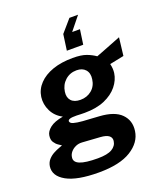

<svg xmlns="http://www.w3.org/2000/svg" viewBox="-186 -865 981 1146"><g transform="rotate(-20 305.0 -292.0)"><path d="M243.5 171Q105.5 171 38.5 133.5Q-28.5 96 -20.5 36.5Q-16.5 11.5 -1.2 -5.2Q14 -22 33.5 -32.2Q53 -42.5 69.2 -48.2Q85.5 -54 90.5 -56.5Q84.5 -60.5 70.8 -69.5Q57 -78.5 46.2 -95Q35.5 -111.5 39.5 -138Q43 -162.5 70.2 -184.2Q97.5 -206 154 -216Q109 -239 88 -281.8Q67 -324.5 73 -370.5Q79.5 -416.5 112.8 -451.5Q146 -486.5 201 -505.8Q256 -525 328.5 -525Q383 -525 414.8 -513Q446.5 -501 470.5 -484Q484 -489 504 -496.8Q524 -504.5 547 -513.5Q570 -522.5 592 -531.2Q614 -540 631 -546.5L617.5 -432.5L527 -414Q534.5 -383.5 531 -356Q525 -313 494.8 -275.5Q464.5 -238 411.8 -215.2Q359 -192.5 284.5 -192.5Q273 -192.5 257.2 -193Q241.5 -193.5 234.5 -194Q204.5 -194.5 191.5 -190.5Q178.5 -186.5 178 -177.5Q179.5 -164.5 199.5 -158.8Q219.5 -153 256 -150Q274 -148.5 301.5 -147.2Q329 -146 359.5 -143.5Q454.5 -137.5 496.5 -95Q538.5 -52.5 529.5 11.5Q520 81.5 448.2 126.2Q376.5 171 243.5 171ZM266 89.5Q327 89.5 356.2 72.2Q385.5 55 389.5 24Q392 3 375.8 -9.5Q359.5 -22 323 -24.5L209.5 -32Q186.5 -33.5 167.5 -24.8Q148.5 -16 136.2 -1.2Q124 13.5 122 31.5Q117.5 61 152.5 75.2Q187.5 89.5 266 89.5ZM288 -274Q330 -274 359.8 -298.8Q389.5 -323.5 395 -366Q400.5 -403.5 381 -425.8Q361.5 -448 324.5 -448Q282.5 -448 252.2 -421Q222 -394 216 -351Q211 -315.5 230 -294.8Q249 -274 288 -274ZM311 -577.5 325 -678.5 392.5 -756.5H447.5L379 -671.5H428.5L415 -577.5Z"/></g></svg>

Font: Public Sans Thin
Style: Bold Italic
Weight: 700
Italic angle: -8°
Version: Version 2.001